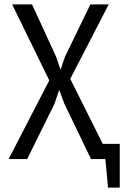

<svg xmlns="http://www.w3.org/2000/svg" viewBox="-20 -720 570 869"><path d="M203 -356 35 -700H125L234 -463L254 -404L274 -463L389 -700H472L298 -363L445 -69H522V129H469L457 0H392L271 -251L248 -313L227 -251L103 0H19Z"/></svg>

Font: PT Sans Narrow
Style: Regular
Weight: 400
Width: 3
Designer: A.Korolkova, O.Umpeleva, V.Yefimov
Foundry: ParaType Ltd
Version: Version 2.003W OFL